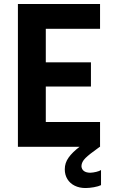

<svg xmlns="http://www.w3.org/2000/svg" viewBox="-20 -740 572 968"><path d="M70.3 -719.7H484.4V-594.7H210.9V-425.8H438.5V-303.7H210.9V-125H484.4V0H483.4L472.7 7.8Q431.2 37.1 411.1 56.6Q391.1 76.2 390.6 97.7Q391.6 113.3 402.6 121.8Q413.6 130.4 434.6 130.9Q449.2 130.4 465.3 126.5Q481.4 122.6 489.3 117.2V193.4Q476.6 199.7 453.4 203.9Q430.2 208 411.1 208Q380.4 208 356.7 196.3Q333 184.6 319.8 163.1Q306.6 141.6 306.6 113.3Q306.6 81.5 325.7 54.7Q344.7 27.8 381.3 0H70.3Z"/></svg>

Font: Reddit Sans Chocolate
Style: Bold
Weight: 700
Designer: Stephen Hutchings
Foundry: Reddit
Version: Version 1.011